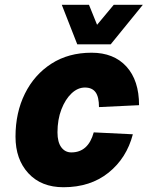

<svg xmlns="http://www.w3.org/2000/svg" viewBox="-20 -773 640 805"><path d="M246 12Q153 12 99 -46.5Q45 -105 45 -200Q45 -301 84.5 -380.5Q124 -460 195.5 -506Q267 -552 364 -552Q457 -552 510 -494Q563 -436 563 -332L395 -324Q395 -367 380.5 -386.5Q366 -406 336 -406Q306 -406 280 -381.5Q254 -357 237.5 -314.5Q221 -272 221 -218Q221 -177 237 -155.5Q253 -134 279 -134Q350 -134 373 -218L537 -210Q511 -110 435 -49Q359 12 246 12ZM579 -753 444 -587H304L239 -753H353L387 -669L457 -753Z"/></svg>

Font: Geist Mono Black
Style: Italic
Weight: 900
Italic angle: -12°
Monospace: yes
Designer: Basement.studio, Andrés Briganti, Mateo Zaragoza
Foundry: Basement.studio, Vercel, Andrés Briganti, Guido Ferreyra, Mateo Zaragoza
Version: Version 1.500; ttfautohint (v1.8.4.7-5d5b)